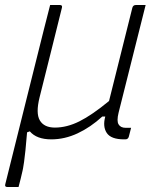

<svg xmlns="http://www.w3.org/2000/svg" viewBox="-25 -546 645 766"><path d="M214 -526Q225 -526 222 -515L179 -342Q168 -296 156 -250Q144 -204 133 -158Q117 -94 134 -65.5Q151 -37 194 -37Q242 -37 292 -62Q342 -87 410 -143Q433 -236 456.5 -329Q480 -422 503 -515Q506 -526 517 -526H556Q529 -419 502 -311Q475 -203 448 -96Q440 -63 448 -50Q456 -36 477 -36H498Q496 -27 493.5 -18.5Q491 -10 489 -1Q486 10 475 10H470Q418 10 401 -15.5Q384 -41 395 -81H383Q336 -38 284.5 -14Q233 10 180 10Q121 10 94 -22L83 -18Q76 67 71 100Q66 133 65 135Q60 157 57.5 167Q55 177 49 200H4Q-7 200 -4 189Q18 100 38 20.5Q58 -59 80 -148Q97 -218 115 -288Q133 -358 150 -428Q156 -451 162 -475Q168 -499 175 -526Z"/></svg>

Font: Recursive Sn Lnr St Lt
Style: Italic
Weight: 300
Italic angle: -15°
Version: Version 1.079;hotconv 1.0.112;makeotfexe 2.5.65598; ttfautoh